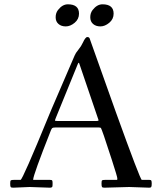

<svg xmlns="http://www.w3.org/2000/svg" viewBox="-20 -861 738 887"><path d="M407.7 -814.7Q428.2 -841.1 453.4 -841.1Q504.9 -841.1 504.9 -797.9Q504.9 -772.5 484.7 -755.7Q464.6 -739 443.7 -739Q422.9 -739 409.9 -750.4Q397 -761.7 397 -781.2Q397 -800.8 407.7 -814.7ZM247.8 -814.7Q268.3 -841.1 293.5 -841.1Q345 -841.1 345 -797.9Q345 -772.5 324.8 -755.7Q304.7 -739 283.8 -739Q262.9 -739 250 -750.4Q237.1 -761.7 237.1 -781.2Q237.1 -800.8 247.8 -814.7ZM116.9 2.9 41 6.1Q31 6.1 29.1 2.6Q27.1 -1 27.1 -13.2Q27.1 -25.4 29.9 -27.7Q32.7 -30 44.9 -30H75Q84 -30 207.5 -331.5Q218 -356.7 219 -358.9L325 -605Q328.9 -615.2 342.2 -631.5Q355.5 -647.7 363 -664.3Q374.5 -689.5 383.1 -689.9Q393.3 -689.9 395 -680.9L514.9 -344Q628.2 -30 635 -30H669.9Q677 -30 679 -26.7Q680.9 -23.4 680.9 -12.7Q680.9 -2 679 2.1Q677 6.1 669.9 6.1L576.9 2.9L461.9 6.1Q453.1 6.1 451 2.3Q449 -1.5 449 -13.4Q449 -25.4 451.5 -27.7Q454.1 -30 466.1 -30H521Q522 -30 522 -37.1Q522 -44.2 496.9 -121.8Q471.9 -199.5 460.1 -233.4Q448.2 -267.3 446.3 -269.7Q444.3 -272 437 -272H235.1Q224.6 -272 221.3 -269.3Q218 -266.6 214.1 -256.1Q134 -53.7 133.1 -31L134 -30H210.9Q219.2 -30 221.1 -27Q222.9 -23.9 222.9 -16.1Q222.9 -8.3 222.8 -6Q222.7 -3.7 222.2 -0.6Q221.7 2.4 220.2 3.4Q217.3 6.1 210.9 6.1ZM426 -302Q435.1 -302 435.1 -305.1Q435.1 -308.1 431.9 -315.9L349.1 -559.1Q345.7 -571 343.5 -571Q341.3 -571 336.9 -559.1L239 -319.1Q233.9 -306.6 233.9 -304.3Q233.9 -302 247.1 -302Z"/></svg>

Font: Fanwood Text
Style: Regular
Weight: 400
Version: Version 1.1001